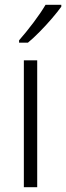

<svg xmlns="http://www.w3.org/2000/svg" viewBox="-20 -785 277 805"><path d="M136 0H80V-532H136ZM237 -757Q222 -736 198 -708Q174 -680 147 -652.5Q120 -625 97 -606H60V-616Q89 -649 120 -690Q151 -731 171 -765H237Z"/></svg>

Font: Noto Sans Tamil SemiCondensed Light
Style: Regular
Weight: 300
Width: 4
Designer: Jelle Bosma - Monotype Design Team
Foundry: Monotype Imaging Inc.
Version: Version 2.004; ttfautohint (v1.8.4.7-5d5b)